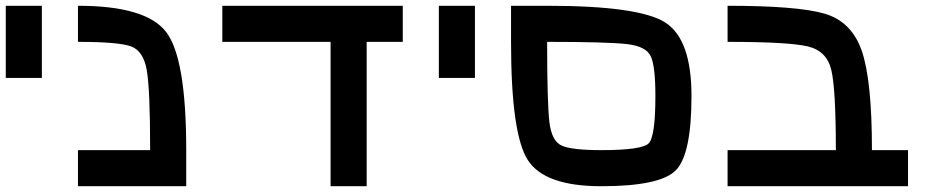

<svg xmlns="http://www.w3.org/2000/svg" viewBox="-20 -645 3290 665"><path d="M125 -625V-375H0V-625Z M250 -500V-625Q484.4 -625 554.7 -535.2Q625 -445.3 625 -125V0H250V-125H500Q500 -335.9 488.3 -402.3Q476.6 -468.8 433.6 -484.4Q390.6 -500 250 -500Z M1375 -625V-500H1250V0H1125V-500H750V-625Z M1625 -625V-375H1500V-625Z M2250 -312.5Q2250 -414.1 2234.4 -449.2Q2218.8 -484.4 2152.3 -492.2Q2085.9 -500 1875 -500Q1875 -289.1 1882.8 -222.7Q1890.6 -156.2 1925.8 -140.6Q1960.9 -125 2062.5 -125Q2203.1 -125 2226.6 -148.4Q2250 -171.9 2250 -312.5ZM2062.5 0Q1867.2 0 1808.6 -89.8Q1750 -179.7 1750 -500V-625H1875Q2195.3 -625 2285.2 -566.4Q2375 -507.8 2375 -312.5Q2375 -109.4 2320.3 -54.7Q2265.6 0 2062.5 0Z M2500 -500V-625Q2742.2 -625 2835.9 -597.7Q2929.7 -570.3 2964.8 -468.8Q3000 -367.2 3000 -125H3125V0H2500V-125H2875Q2875 -335.9 2859.4 -402.3Q2843.8 -468.8 2777.3 -484.4Q2710.9 -500 2500 -500Z"/></svg>

Font: CraftyPE
Style: Regular
Weight: 400
Designer: Erek Butcher
Foundry: Haunted Coop
Version: Version 0.018;April 4, 2024;FontCreator 15.0.0.2962 64-bit